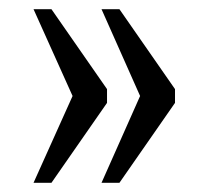

<svg xmlns="http://www.w3.org/2000/svg" viewBox="-20 -479 454 418"><path d="M201 -81 285 -270 201 -459H240L361 -285V-255L240 -81ZM53 -81 138 -270 53 -459H92L213 -285V-255L92 -81Z"/></svg>

Font: Noto Serif ExtraCondensed
Style: Regular
Weight: 400
Width: 2
Designer: Monotype Design Team
Foundry: Monotype Imaging Inc.
Version: Version 2.015